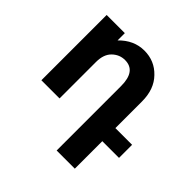

<svg xmlns="http://www.w3.org/2000/svg" viewBox="-195 -721 1121 1121"><g transform="rotate(45 365.5 -160.5)"><path d="M716 0H578V227H428V-305Q428 -429 337 -429Q292 -429 258.5 -396.5Q225 -364 225 -301V0H75V-539H225V-479Q292 -548 378 -548Q463 -548 520 -488Q578 -429 578 -328V-108H716Z"/></g></svg>

Font: Montserrat_am3
Style: Bold
Weight: 700
Designer: Julieta Ulanovsky
Foundry: Julieta Ulanovsky. Armenina letters added by Vahan Hovhannisyan
Version: Version 2.001